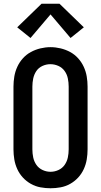

<svg xmlns="http://www.w3.org/2000/svg" viewBox="-20 -998 540 1026"><path d="M250 8Q223 8 196 3Q169 -2 145 -15.5Q121 -29 102.5 -49Q84 -69 72.5 -94Q61 -119 56.5 -146Q52 -173 52 -200V-535Q52 -562 56.5 -589Q61 -616 72.5 -641Q84 -666 102.5 -686.5Q121 -707 145 -720Q169 -733 196 -739.5Q223 -746 250 -746Q277 -746 304 -739.5Q331 -733 355 -720Q379 -707 397.5 -686.5Q416 -666 427.5 -641Q439 -616 443.5 -589Q448 -562 448 -535V-200Q448 -173 443.5 -146Q439 -119 427.5 -94Q416 -69 397.5 -49Q379 -29 355 -15.5Q331 -2 304 3Q277 8 250 8ZM250 -80Q272 -80 292.5 -89.5Q313 -99 325.5 -117Q338 -135 342.5 -156.5Q347 -178 347 -200V-535Q347 -557 342.5 -579Q338 -601 325 -619Q312 -637 291.5 -646Q271 -655 249 -655Q227 -655 206.5 -645.5Q186 -636 174 -618Q162 -600 157.5 -578.5Q153 -557 153 -535V-200Q153 -178 157.5 -156.5Q162 -135 174.5 -117Q187 -99 207.5 -89.5Q228 -80 250 -80ZM143 -795 72 -852 202 -978H298L428 -852L357 -795L250 -921Z"/></svg>

Font: Zed Sans Semibold
Style: Regular
Weight: 600
Designer: Belleve Invis
Foundry: Belleve Invis
Version: Version 1.0.0; ttfautohint (v1.8.4)